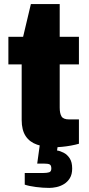

<svg xmlns="http://www.w3.org/2000/svg" viewBox="-20 -708 434 939"><path d="M246 12Q198 12 161.5 -0.5Q125 -13 105.5 -42.5Q86 -72 86 -121V-393H21V-528H93L131 -688H272V-528H366V-393H272V-182Q272 -153 281 -138.5Q290 -124 318 -124H366V-5Q349 0 327 4Q305 8 284 10Q263 12 246 12ZM221 211Q190 211 155.5 206.5Q121 202 101 195V138H192Q210 138 220.5 134.5Q231 131 231 116Q231 101 223.5 96.5Q216 92 194 92H162L180 -39H269L259 28Q274 30 291.5 39Q309 48 321 66.5Q333 85 333 116Q333 145 321.5 163.5Q310 182 292.5 192.5Q275 203 256 207Q237 211 221 211Z"/></svg>

Font: Archivo SemiCondensed Black
Style: Regular
Weight: 900
Width: 4
Designer: Hector Gatti
Foundry: Omnibus-Type
Version: Version 2.001